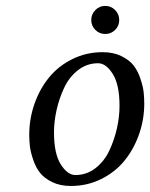

<svg xmlns="http://www.w3.org/2000/svg" viewBox="-20 -614 504 644"><path d="M309.1 -401.9Q271.5 -401.9 241.7 -378.7Q211.9 -355.5 195.1 -319.3Q178.2 -283.2 169.7 -244.6Q161.1 -206.1 161.1 -169.9Q161.1 -98.6 183.8 -62.7Q206.5 -26.9 232.9 -26.9Q270.5 -26.9 300.3 -50Q330.1 -73.2 346.9 -109.4Q363.8 -145.5 372.3 -184.1Q380.9 -222.7 380.9 -258.8Q380.9 -330.1 358.2 -366Q335.4 -401.9 309.1 -401.9ZM217.8 9.8Q181.6 9.8 154.8 -3.4Q127.9 -16.6 113.8 -34.9Q99.6 -53.2 91.1 -78.9Q82.5 -104.5 80.3 -123.3Q78.1 -142.1 78.1 -162.1Q78.1 -215.8 95.7 -265.9Q113.3 -315.9 144.5 -354.2Q175.8 -392.6 222.7 -415.8Q269.5 -439 324.2 -439Q360.4 -439 387.2 -425.8Q414.1 -412.6 428.2 -394.3Q442.4 -376 450.9 -350.3Q459.5 -324.7 461.7 -305.9Q463.9 -287.1 463.9 -267.1Q463.9 -213.4 446.3 -163.3Q428.7 -113.3 397.5 -75Q366.2 -36.6 319.3 -13.4Q272.5 9.8 217.8 9.8ZM299.8 -513.7Q286.1 -527.3 286.1 -546.9Q286.1 -566.4 299.8 -580.3Q313.5 -594.2 333 -594.2Q352.5 -594.2 366.2 -580.3Q379.9 -566.4 379.9 -546.9Q379.9 -527.3 366.2 -513.7Q352.5 -500 333 -500Q313.5 -500 299.8 -513.7Z"/></svg>

Font: Common Serif
Style: Italic
Weight: 400
Italic angle: -12°
Designer: Philipp H. Poll, Khaled Hosny
Foundry: Stefan Peev, Context Ltd.
Version: Version 1.026